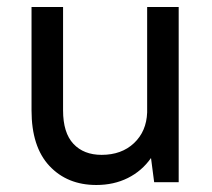

<svg xmlns="http://www.w3.org/2000/svg" viewBox="-20 -520 605 548"><path d="M255 8Q172 8 121 -46.5Q70 -101 70 -205V-500H160V-205Q160 -141 189.5 -109.5Q219 -78 270 -78Q327 -78 362.5 -111.5Q398 -145 400 -199V-500H490V0H420L411 -69Q385 -32 345 -12Q305 8 255 8Z"/></svg>

Font: PT Root UI Web Medium
Style: Regular
Weight: 500
Designer: Vitaly Kuzmin
Foundry: ParaType Ltd.
Version: Version 1.001W